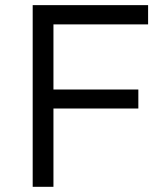

<svg xmlns="http://www.w3.org/2000/svg" viewBox="-20 -720 603 740"><path d="M106 -700.2H550.8V-626H186V-375H513.2V-301.8H186V0H106Z"/></svg>

Font: Argentum Sans Light
Style: Regular
Weight: 300
Designer: Julieta Ulanovsky (Modified by Cristiano Sobral)
Foundry: Julieta Ulanovsky
Version: Version 1.000; ttfautohint (v1.5.65-e2d9)